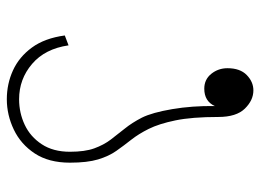

<svg xmlns="http://www.w3.org/2000/svg" viewBox="-120 -604 763 563"><g transform="rotate(-90 261.5 -322.5)"><path d="M278 39Q249 39 224.5 14Q200 -11 200 -64Q200 -141 190 -189.5Q180 -238 165 -268Q150 -298 133 -319.5Q116 -341 100.5 -363Q85 -385 75.5 -416.5Q66 -448 66 -499Q66 -561 93 -602Q120 -643 163 -663.5Q206 -684 252 -684Q297 -684 336.5 -666Q376 -648 403.5 -610.5Q431 -573 439 -514L410 -503Q400 -572 355.5 -610Q311 -648 252 -648Q212 -648 177 -631.5Q142 -615 120 -581.5Q98 -548 98 -499Q98 -455 108 -427.5Q118 -400 133.5 -379.5Q149 -359 166 -338Q183 -317 198 -288Q213 -258 223 -199Q233 -140 232 -74Q246 -105 283 -105Q310 -105 326.5 -84.5Q343 -64 343 -37Q343 0 323 19.5Q303 39 278 39Z"/></g></svg>

Font: Noto Sans Arabic SemCond ExtLt
Style: Regular
Weight: 200
Width: 4
Designer: Monotype Design Team, Nadine Chahine, Nizar Qandah and Khaled Hosny
Foundry: Monotype Imaging Inc.
Version: Version 2.012; ttfautohint (v1.8.4.7-5d5b)